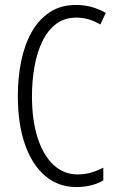

<svg xmlns="http://www.w3.org/2000/svg" viewBox="-20 -745 471 775"><path d="M289 -674Q240 -674 206 -648Q172 -622 150.5 -577Q129 -532 119 -475Q109 -418 109 -357Q109 -261 131.5 -190Q154 -119 195.5 -80Q237 -41 293 -41Q325 -41 351.5 -49.5Q378 -58 397 -68V-17Q376 -4 348 3Q320 10 288 10Q216 10 163 -34.5Q110 -79 81 -161.5Q52 -244 52 -358Q52 -432 65.5 -498Q79 -564 107.5 -615Q136 -666 180.5 -695.5Q225 -725 287 -725Q351 -725 407 -693L385 -646Q362 -660 337.5 -667Q313 -674 289 -674Z"/></svg>

Font: Noto Sans Telugu ExtraCondensed Light
Style: Regular
Weight: 300
Width: 2
Designer: Jelle Bosma - Monotype Design Team
Foundry: Monotype Imaging Inc.
Version: Version 2.005; ttfautohint (v1.8.4.7-5d5b)